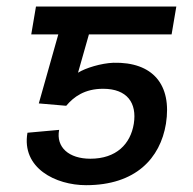

<svg xmlns="http://www.w3.org/2000/svg" viewBox="-20 -548 580 577"><path d="M179 -230.1C201.7 -257.1 234.4 -281.2 289.8 -281.2C362.2 -281.2 392 -238.6 382.1 -176.1C372.2 -115.1 329.5 -71 251.4 -71C187.5 -71 147.7 -105.1 157.7 -157.7L62.5 -149.1C44 -42.6 147.7 8.5 238.6 8.5C387.8 8.5 461.6 -72.4 478.7 -176.1C497.2 -294 438.9 -362.2 321 -359.4C284.1 -358 237.2 -343.8 214.5 -329.5L247.2 -444.6H495.7L509.9 -528.4H88.1L73.9 -444.6H155.2L96.6 -237.2Z"/></svg>

Font: Margiela Sans
Style: Italic
Weight: 400
Italic angle: -9.39999°
Designer: Stefan Endress, Andreas Faust
Version: Version 1.100;FEAKit 1.0